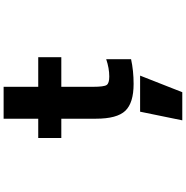

<svg xmlns="http://www.w3.org/2000/svg" viewBox="-4 -728 1008 1040"><g transform="rotate(-90 500.0 -208.0)"><path d="M415 46.9H610.4L520.5 275.4H368.2ZM549.8 -504.9H710V-379.9H549.8V-209Q549.8 -148.4 559.6 -134.3Q569.3 -120.1 605.5 -120.1Q650.4 -120.1 699.2 -136.7V-2Q636.7 11.7 565.4 11.7Q462.9 11.7 419.9 -33.2Q377 -78.1 377 -192.4V-379.9H272.5V-504.9H377V-692.4H549.8Z"/></g></svg>

Font: Gen Shin Gothic Monospace Heavy
Style: Bold
Weight: 800
Designer: [Source Han Sans]
Ryoko NISHIZUKA  (kana & ideographs); Paul D. Hunt (Latin, Greek & Cyrillic); Wenlong ZHANG  (bopomofo
Version: Version 1.002.20150607